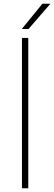

<svg xmlns="http://www.w3.org/2000/svg" viewBox="-20 -1012 291 1032"><path d="M98 0V-808H132V0ZM97 -856 208 -992H251L133 -856Z"/></svg>

Font: Encode Sans Exp Th
Style: Regular
Weight: 100
Width: 7
Designer: Multiple Designers
Foundry: Impallari Type
Version: Version 3.002; ttfautohint (v1.8.3) -l 8 -r 50 -G 200 -x 14 